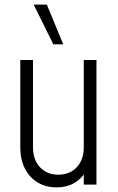

<svg xmlns="http://www.w3.org/2000/svg" viewBox="-20 -800 513 832"><path d="M225.5 12Q179 12 143.5 -9.2Q108 -30.5 88 -69.5Q68 -108.5 68 -161V-540H123V-161Q123 -108 153.2 -75.5Q183.5 -43 232 -43Q282.5 -43 312.8 -75.5Q343 -108 343 -161V-540H398V0H343V-68L352 -57Q332.5 -24 300.2 -6Q268 12 225.5 12ZM211 -608 126 -780H183L254 -608Z"/></svg>

Font: Mohave Light
Style: Regular
Weight: 300
Designer: Gumpita Rahayu
Foundry: Tokotype
Version: Version 2.003